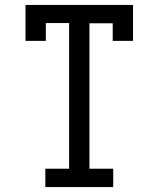

<svg xmlns="http://www.w3.org/2000/svg" viewBox="-20 -755 640 775"><path d="M163 0V-74H259V-662H165V-590H83V-735H517V-590H435V-661H341V-74H437V0Z"/></svg>

Font: Iosevka Curly Slab Extended
Style: Regular
Weight: 400
Width: 7
Monospace: yes
Designer: Belleve Invis
Foundry: Belleve Invis
Version: Version 11.1.0; ttfautohint (v1.8.3)